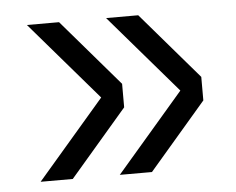

<svg xmlns="http://www.w3.org/2000/svg" viewBox="-38 -520 601 488"><g transform="rotate(-5 262.5 -276.0)"><path d="M249 -76 421 -276 249 -476H331L477 -306V-246L331 -76ZM47 -76 219 -276 47 -476H129L275 -306V-246L129 -76Z"/></g></svg>

Font: Geist Light
Style: Regular
Weight: 400
Designer: Basement.studio, Andrés Briganti, Mateo Zaragoza
Foundry: Basement.studio, Vercel, Andrés Briganti, Guido Ferreyra, Mateo Zaragoza
Version: Version 1.401